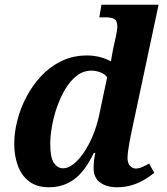

<svg xmlns="http://www.w3.org/2000/svg" viewBox="-20 -780 705 810"><path d="M186 10Q135 10 102.5 -15Q70 -40 55 -82Q40 -124 40 -173Q40 -220 53 -271.5Q66 -323 91.5 -371.5Q117 -420 154 -459.5Q191 -499 239.5 -522.5Q288 -546 347 -546Q376 -546 402.5 -539Q429 -532 448 -521Q450 -534 453.5 -553.5Q457 -573 459 -582L468 -622Q471 -635 473 -647.5Q475 -660 475 -665Q475 -692 463 -699.5Q451 -707 422 -707H399L408 -760H649L533 -215Q530 -200 526.5 -181Q523 -162 520.5 -144Q518 -126 518 -114Q518 -91 529 -80Q540 -69 553 -69Q566 -69 581.5 -76Q597 -83 609 -90L631 -51Q614 -37 590 -22.5Q566 -8 537 1Q508 10 473 10Q430 10 402.5 -10Q375 -30 375 -70Q375 -89 377 -105.5Q379 -122 382 -135H376Q339 -58 293.5 -24Q248 10 186 10ZM246 -70Q268 -70 291 -88.5Q314 -107 335 -138.5Q356 -170 372 -209Q388 -248 397 -288L432 -454Q422 -468 403 -475Q384 -482 366 -482Q332 -482 304.5 -461Q277 -440 256 -405Q235 -370 220.5 -328.5Q206 -287 199 -246Q192 -205 192 -172Q192 -115 207.5 -92.5Q223 -70 246 -70Z"/></svg>

Font: Noto Serif
Style: Italic
Weight: 400
Italic angle: -12°
Designer: Monotype Design Team
Foundry: Monotype Imaging Inc.
Version: Version 2.013